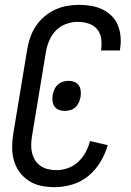

<svg xmlns="http://www.w3.org/2000/svg" viewBox="-20 -763 540 791"><path d="M206 8Q177 8 149.5 2.5Q122 -3 99.5 -17.5Q77 -32 61 -53.5Q45 -75 37.5 -101.5Q30 -128 30 -156.5Q30 -185 35 -214L92 -559Q96 -584 104.5 -608.5Q113 -633 127.5 -655Q142 -677 162.5 -694.5Q183 -712 206.5 -723Q230 -734 255.5 -738.5Q281 -743 306 -743Q331 -743 355 -739Q379 -735 400.5 -725Q422 -715 439 -698.5Q456 -682 465 -660.5Q474 -639 476.5 -614.5Q479 -590 475 -564L474 -555H396L397 -561Q400 -584 396.5 -606Q393 -628 379 -644Q365 -660 343.5 -666.5Q322 -673 299 -673Q276 -673 251.5 -664Q227 -655 209.5 -636.5Q192 -618 182.5 -595Q173 -572 169 -548L112 -203Q109 -185 108.5 -167.5Q108 -150 112 -133.5Q116 -117 124.5 -103Q133 -89 147 -79.5Q161 -70 178 -66Q195 -62 212 -62Q236 -62 260 -70.5Q284 -79 302.5 -96.5Q321 -114 333 -136.5Q345 -159 351 -182L424 -165Q414 -130 394 -96.5Q374 -63 344.5 -38.5Q315 -14 278.5 -3Q242 8 206 8ZM247 -306Q234 -306 222.5 -310.5Q211 -315 204.5 -324.5Q198 -334 196.5 -346.5Q195 -359 197 -372Q199 -383 204 -394.5Q209 -406 218.5 -414.5Q228 -423 239.5 -426.5Q251 -430 262 -430Q275 -430 286.5 -425.5Q298 -421 304.5 -411.5Q311 -402 312.5 -389.5Q314 -377 312 -364Q310 -353 305 -341.5Q300 -330 291 -321.5Q282 -313 270 -309.5Q258 -306 247 -306Z"/></svg>

Font: Iosevka Term Curly
Style: Italic
Weight: 400
Italic angle: -9°
Designer: Belleve Invis
Foundry: Belleve Invis
Version: Version 32.3.0